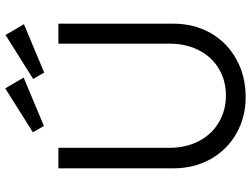

<svg xmlns="http://www.w3.org/2000/svg" viewBox="-132 -810 954 730"><g transform="rotate(-90 345.0 -445.0)"><path d="M70 -263V-700H148V-278Q148 -214 174 -165Q200 -116 245.5 -89.5Q291 -63 347 -63Q403 -63 448 -89.5Q493 -116 518.5 -165Q544 -214 544 -278V-700H620V-263Q620 -184 584.5 -121.5Q549 -59 485 -23.5Q421 12 341 12Q264 12 202 -23.5Q140 -59 105 -121.5Q70 -184 70 -263ZM207 -797 374 -902 415 -832 231 -755ZM410 -796 577 -901 618 -831 434 -754Z"/></g></svg>

Font: Lexend HM
Style: Regular
Weight: 400
Designer: Bonnie Shaver-Troup, Thomas Jockin, Octavio Pardo
Foundry: Lexend
Version: Version 1.091